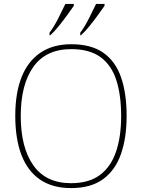

<svg xmlns="http://www.w3.org/2000/svg" viewBox="-20 -951 726 981"><path d="M343 10Q248 10 184.5 -33.5Q121 -77 89.5 -159.5Q58 -242 58 -359Q58 -476 90.5 -557.5Q123 -639 187 -682Q251 -725 344 -725Q446 -725 508 -681.5Q570 -638 598.5 -556Q627 -474 627 -358Q627 -247 598 -164Q569 -81 506.5 -35.5Q444 10 343 10ZM343 -15Q434 -15 490 -56.5Q546 -98 572.5 -175Q599 -252 599 -358Q599 -466 574 -542.5Q549 -619 493 -659.5Q437 -700 344 -700Q215 -700 150.5 -609.5Q86 -519 86 -358Q86 -197 150.5 -106Q215 -15 343 -15ZM390 -784Q412 -813 433.5 -855Q455 -897 471 -931H514V-921Q502 -904 481.5 -875.5Q461 -847 438 -818.5Q415 -790 394 -771H390ZM233 -784Q255 -813 276.5 -855Q298 -897 314 -931H357V-921Q345 -904 324.5 -875.5Q304 -847 281 -818.5Q258 -790 237 -771H233Z"/></svg>

Font: Noto Serif Gujarati Thin
Style: Regular
Weight: 250
Version: Version 2.102